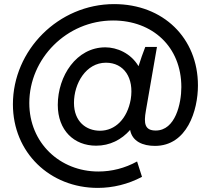

<svg xmlns="http://www.w3.org/2000/svg" viewBox="-20 -729 1027 937"><path d="M457 188C531 188 605 170 673 134L649 59C589 92 525 108 460 108C273 108 123 -31 123 -226C123 -443 305 -629 532 -629C724 -629 865 -501 865 -304C865 -224 836 -92 740 -92C686 -92 681 -127 692 -189L746 -500H689C678 -473 666 -437 656 -406C618 -470 550 -498 494 -498C353 -498 262 -358 262 -217C262 -93 341 -18 449 -18C516 -18 573 -47 615 -95C625 -39 677 -17 736 -17C893 -17 946 -190 946 -312C946 -543 777 -709 537 -709C265 -709 43 -484 43 -220C43 16 224 188 457 188ZM468 -91C401 -91 341 -135 341 -227C341 -322 400 -423 497 -423C585 -423 635 -349 618 -244C601 -149 542 -91 468 -91Z"/></svg>

Font: Fixel Display 20240404
Style: Italic
Weight: 400
Italic angle: -10°
Designer: AlfaBravo + MacPaw
Foundry: Kyrylo Tkachov, Marchela Mozhyna, Serhii Makarenko, Maria Weinstein, Zakhar Kryvoshyya
Version: Version 1.211;Glyphs 3.2 (3225)